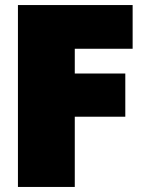

<svg xmlns="http://www.w3.org/2000/svg" viewBox="-20 -725 614 760"><path d="M505 -532H276V-434H476V-263H276V15H51V-705H505Z"/></svg>

Font: Repo
Style: ExtraBlack
Weight: 1000
Designer: Stefan Peev
Foundry: Context Ltd
Version: Version 001.000